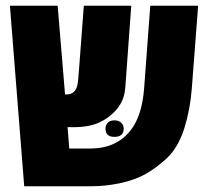

<svg xmlns="http://www.w3.org/2000/svg" viewBox="-20 -650 721 670"><path d="M64.5 0 14.6 -629.9H181.2L207 -320.3Q237.8 -318.8 247.1 -343.8Q251.5 -355 252.7 -371.3Q253.9 -387.7 255.9 -409.7L272.5 -629.9H438L417.5 -347.7Q415.5 -321.8 408.2 -303.2Q400.9 -284.7 385.7 -266.6Q360.8 -238.3 325.7 -222.2Q290.5 -206.1 234.4 -206.1Q229.5 -206.1 225.1 -206.3Q220.7 -206.5 215.8 -206.5L221.7 -131.8H295.4Q387.2 -131.8 437 -196.8Q475.6 -247.1 482.9 -341.3L504.4 -629.9H671.4L649.4 -342.3Q644 -269 623.5 -203.4Q603 -137.7 564 -99.6Q554.7 -90.3 531.5 -72Q508.3 -53.7 482.9 -40Q445.8 -20.5 396.7 -10.3Q347.7 0 295.4 0ZM379.4 -172.4Q348.1 -172.4 348.1 -201.2Q348.1 -213.9 356.4 -222.2Q364.3 -230 379.4 -230Q394 -230 402.8 -221.9Q411.6 -213.9 411.6 -201.2Q411.6 -172.4 379.4 -172.4Z"/></svg>

Font: Open Sans Condensed ExtraBold
Style: Regular
Weight: 800
Width: 3
Designer: Monotype Design Team
Foundry: Monotype Imaging Inc.
Version: Version 3.000; ttfautohint (v1.8.4)